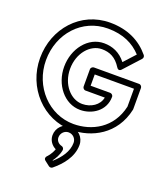

<svg xmlns="http://www.w3.org/2000/svg" viewBox="-211 -1005 1312 1522"><g transform="rotate(20 445.0 -244.5)"><path d="M807 -437V-285.7C763.8 -91.7 603.7 -10 451 -10C244.1 -10 74 -188.5 74 -412C74 -637.1 234.2 -815 451 -815C580.3 -815 669.9 -770.4 735.5 -699.4L648.6 -604C597.6 -669.4 532.9 -695 462 -695C327.9 -695 227 -564.4 227 -412C227 -262.3 328.1 -133 462 -133C561.2 -133 666 -198.3 666 -317C666 -332.1 651.7 -342 641 -342H476V-437ZM857 -462C857 -472.7 847.1 -487 832 -487H451C440.3 -487 426 -477.1 426 -462V-317C426 -306.3 435.9 -292 451 -292H613.7C600.9 -225 534.9 -183 462 -183C363.9 -183 277 -281.7 277 -412C277 -545.6 364.1 -645 462 -645C527.5 -645 581 -621 624.8 -550.8C642.8 -521.9 662.6 -545.1 664.5 -547.2L787.5 -682.2C795.6 -691.1 796.2 -705.4 788.3 -714.9C711.8 -807.3 602.7 -865 451 -865C203.8 -865 24 -660.9 24 -412C24 -163.5 213.9 40 451 40C621.6 40 808.5 -55.1 856.4 -277.7C856.7 -279 857 -281.3 857 -283ZM439 15C376.8 15 326 66.5 326 130C326 174.1 353.8 209.5 388.2 225.9C372.8 271.8 343.1 300.6 340.9 302.7C333.6 310.9 326.2 326.2 343.7 339.8L383.7 370.8C393 378 406.5 377.2 414.9 370.3C479.5 316.9 554 235.5 554 130C554 66.3 502.7 15 439 15ZM439 65C475.3 65 504 93.7 504 130C504 203.7 455.2 268.2 398.2 318.8L395.2 316.4C411.3 295.5 434.2 260.1 442.6 214.5C444.8 202.6 437.1 188.8 423.8 185.7C395.2 178.9 376 156.9 376 130C376 93.5 405.2 65 439 65Z"/></g></svg>

Font: Hussar Ekologiczny
Style: Regular
Weight: 400
Foundry: Cannot Into Space Fonts
Version: Version 0.97